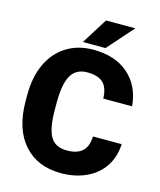

<svg xmlns="http://www.w3.org/2000/svg" viewBox="-131 -995 918 1099"><g transform="rotate(15 328.0 -445.5)"><path d="M628.9 -240.7Q625.5 -166.5 588.9 -109.6Q552.2 -52.7 486.1 -21.5Q419.9 9.8 335 9.8Q194.8 9.8 114.3 -81.5Q33.7 -172.9 33.7 -339.4V-374.5Q33.7 -479 70.1 -557.4Q106.4 -635.7 174.8 -678.5Q243.2 -721.2 333 -721.2Q462.4 -721.2 541 -653.1Q619.6 -585 630.4 -465.3H459.5Q457.5 -530.3 426.8 -558.6Q396 -586.9 333 -586.9Q269 -586.9 239.3 -539.1Q209.5 -491.2 208 -386.2V-335.9Q208 -222.2 236.6 -173.3Q265.1 -124.5 335 -124.5Q394 -124.5 425.3 -152.3Q456.5 -180.2 458.5 -240.7ZM358.9 -901.4H532.7L397 -748H262.7Z"/></g></svg>

Font: Sadagaat-English
Style: Regular
Weight: 900
Designer: Ahmed alsheikh
Foundry: Ahmed alsheikh Design
Version: Version 2.137;January 17, 2018;FontCreator 11.0.0.2408 64-bi